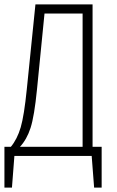

<svg xmlns="http://www.w3.org/2000/svg" viewBox="-20 -704 530 867"><path d="M439 -41V143H405L394 0H45L34 143H0V-41H29Q58 -76 73.5 -129Q89 -182 101 -301L140 -684H398V-41ZM353 -643H181L147 -300Q135 -179 118 -126.5Q101 -74 70 -41H353Z"/></svg>

Font: Fira Sans Extra Condensed ExtraLight
Style: Regular
Weight: 275
Width: 1
Designer: Carrois Corporate & Edenspiekermann AG
Foundry: Carrois Corporate GbR & Edenspiekermann AG
Version: Version 4.203